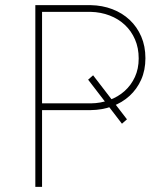

<svg xmlns="http://www.w3.org/2000/svg" viewBox="-20 -731 640 751"><path d="M476.6 -264.2 457 -247.1 324.7 -419.4 344.2 -436.5ZM144.5 -300.3V0H118.2V-710.9H335Q380.4 -710 419.4 -695.1Q458.5 -680.2 487.3 -653.1Q516.1 -626 532.5 -588.1Q548.8 -550.3 548.8 -503.4Q548.8 -456.5 532.2 -419.4Q515.6 -382.3 486.8 -356Q458 -329.6 418.9 -315.2Q379.9 -300.8 335 -300.3ZM144.5 -326.7H335Q373.5 -327.1 407.7 -339.6Q441.9 -352.1 467.3 -374.8Q492.7 -397.5 507.6 -429.7Q522.5 -461.9 522.5 -502.4Q522.5 -543.5 508.1 -576.7Q493.7 -609.9 468.5 -633.5Q443.4 -657.2 408.9 -670.4Q374.5 -683.6 335 -684.6H144.5Z"/></svg>

Font: Roboto Mono Thin
Style: Regular
Weight: 250
Designer: Google
Version: Version 2.000985; 2015; ttfautohint (v1.3)